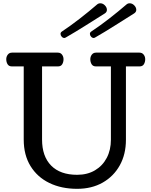

<svg xmlns="http://www.w3.org/2000/svg" viewBox="-20 -1165 944 1197"><path d="M460.9 12.2Q362.8 12.2 287.8 -24.2Q212.9 -60.5 170.4 -129.4Q127.9 -198.2 127.9 -294.9V-751H54.2Q35.6 -751 27.3 -764.4Q19 -777.8 19 -795.9Q19 -812 28.6 -824.5Q38.1 -836.9 55.2 -836.9H340.3Q357.4 -836.9 366.7 -824.5Q376 -812 376 -795.9Q376 -777.8 367.9 -764.4Q359.9 -751 341.3 -751H242.2V-294.9Q242.2 -190.4 298.8 -132.8Q355.5 -75.2 460.9 -75.2Q524.9 -75.2 572.3 -103.3Q619.6 -131.3 645.5 -180.7Q671.4 -230 671.4 -293.9V-751H578.1Q559.6 -751 551.3 -764.4Q543 -777.8 543 -795.9Q543 -812 552.5 -824.5Q562 -836.9 579.1 -836.9H849.1Q866.2 -836.9 875.7 -824.5Q885.3 -812 885.3 -795.9Q885.3 -777.8 877 -764.4Q868.7 -751 850.1 -751H765.1V-293.9Q765.1 -203.1 726.8 -134.3Q688.5 -65.4 620.1 -26.6Q551.8 12.2 460.9 12.2ZM564.5 -928.2Q555.2 -928.2 547.9 -936.3Q540.5 -944.3 540.5 -953.6Q540.5 -962.9 548.8 -968.3Q604 -1004.9 661.4 -1049.6Q718.8 -1094.2 768.6 -1137.2Q776.9 -1144.5 788.6 -1144.5Q804.2 -1144.5 816.9 -1131.6Q829.6 -1118.7 829.6 -1103.5Q829.6 -1090.3 816.4 -1081.5Q758.8 -1045.4 696 -1005.6Q633.3 -965.8 573.7 -931.6Q567.9 -928.2 564.5 -928.2ZM381.3 -928.2Q372.1 -928.2 364.7 -936.3Q357.4 -944.3 357.4 -953.6Q357.4 -962.9 365.7 -968.3Q420.9 -1004.9 478.3 -1049.6Q535.6 -1094.2 585.4 -1137.2Q593.8 -1144.5 605.5 -1144.5Q621.1 -1144.5 633.8 -1131.6Q646.5 -1118.7 646.5 -1103.5Q646.5 -1089.8 633.8 -1081.5Q576.2 -1045.4 513.2 -1005.6Q450.2 -965.8 390.6 -931.6Q384.8 -928.2 381.3 -928.2Z"/></svg>

Font: Cutive
Style: Regular
Weight: 400
Version: Version 1.100; ttfautohint (v1.8.4.7-5d5b)